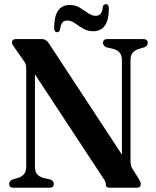

<svg xmlns="http://www.w3.org/2000/svg" viewBox="-20 -884 736 904"><path d="M233.5 -18.5Q233.5 0 212.5 0H44Q23 0 23 -18.5Q23 -31.5 39.5 -39L65.5 -46.5Q82.5 -52 93 -64Q103.5 -76 103.5 -99V-556Q103.5 -571 101.5 -579Q99.5 -587 93 -596L49 -659Q43 -666.5 39.8 -672.2Q36.5 -678 36.5 -684.5Q36.5 -700 54.5 -700H177.5Q196.5 -700 209 -681.5L554 -156V-601Q554 -623.5 543.8 -635.5Q533.5 -647.5 515 -653.5L481.5 -661Q465 -668.5 465 -681.5Q465 -700 485.5 -700H654.5Q675.5 -700 675.5 -681.5Q675.5 -668.5 659 -661L633 -653.5Q615 -647.5 604.8 -635.8Q594.5 -624 594.5 -601V-127.5Q594.5 -104 604 -88.5L631.5 -45Q638.5 -33.5 640.8 -27.8Q643 -22 643 -17.5Q643 0 624 0H496Q478 0 478 -16Q478 -22.5 475.5 -29Q473 -35.5 463.5 -49L144.5 -534V-99Q144.5 -76 154.8 -64Q165 -52 183 -46.5L217 -39Q233.5 -31.5 233.5 -18.5ZM418.5 -737Q392.5 -737 371.5 -749.5Q350.5 -762 332.2 -774.8Q314 -787.5 296 -787.5Q267 -787.5 263 -746Q260 -732.5 249 -732.5Q235 -732.5 235 -753Q235 -860.5 308.5 -860.5Q335 -860.5 355.8 -847.8Q376.5 -835 394.8 -822.2Q413 -809.5 431 -809.5Q461 -809.5 464 -851.5Q467 -864.5 478.5 -864.5Q492.5 -864.5 492.5 -844Q492.5 -737 418.5 -737Z"/></svg>

Font: Fraunces 144pt S050 SemiBold
Style: Regular
Weight: 600
Version: Version 1.000; ttfautohint (v1.8.3)